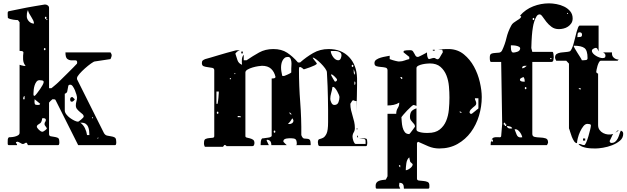

<svg xmlns="http://www.w3.org/2000/svg" viewBox="-20 -860 3743 1147"><path d="M600 -67Q607 -53 619.5 -50Q632 -47 644 -45.5Q656 -44 665 -39Q674 -34 674 -17Q674 -16 674.5 -12.5Q675 -9 674.5 -4.5Q674 0 672.5 3.5Q671 7 667 7H447L313 -260Q311 -265 308 -266Q305 -267 300 -267H293Q289 -264 281 -256Q273 -248 273 -247V-60Q273 -48 282.5 -46Q292 -44 303.5 -42.5Q315 -41 324.5 -37Q334 -33 334 -17Q334 -16 334.5 -12.5Q335 -9 334.5 -4.5Q334 0 332.5 3.5Q331 7 327 7H147L140 -7H133Q132 -6 126.5 -3Q121 0 120 0H113Q112 0 108 -2.5Q104 -5 100 -7Q96 -9 92 -11Q88 -13 87 -13Q85 -14 80.5 -12.5Q76 -11 75 -11Q75 -5 78.5 -2.5Q82 0 82 7H33Q26 7 26 -2Q26 -11 26 -13Q26 -21 26.5 -27.5Q27 -34 33 -40Q34 -40 44.5 -40.5Q55 -41 66.5 -43.5Q78 -46 87.5 -51.5Q97 -57 97 -67V-473Q99 -472 108 -469.5Q117 -467 120 -467Q121 -466 122 -466H127Q131 -466 133 -467Q119 -482 118 -505.5Q117 -529 120 -547Q118 -554 109.5 -555Q101 -556 97 -556V-727L87 -740Q84 -740 76 -740.5Q68 -741 59 -742.5Q50 -744 41 -746.5Q32 -749 27 -753L26 -770Q26 -773 26 -782.5Q26 -792 33 -793Q63 -799 89.5 -804.5Q116 -810 141.5 -815Q167 -820 192.5 -824Q218 -828 247 -833H250Q258 -833 265.5 -827.5Q273 -822 273 -813V-333H287Q287 -333 292 -337Q297 -341 303.5 -346.5Q310 -352 316.5 -357.5Q323 -363 327 -367Q333 -373 349.5 -389Q366 -405 384 -423Q402 -441 418 -457Q434 -473 440 -480Q441 -482 441 -487Q441 -500 430 -499.5Q419 -499 406 -499.5Q393 -500 382 -508Q371 -516 371 -547H640Q641 -547 643.5 -541.5Q646 -536 647 -533V-527Q646 -524 645.5 -520.5Q645 -517 643 -514Q641 -510 640 -507L547 -493Q541 -493 523.5 -480.5Q506 -468 487.5 -451.5Q469 -435 454.5 -418.5Q440 -402 440 -393V-387ZM183 -719Q183 -729 178 -739Q173 -749 167 -758.5Q161 -768 155 -778.5Q149 -789 147 -800Q142 -788 141 -781Q140 -774 140 -763Q140 -746 153 -732.5Q166 -719 183 -719ZM253 -747Q258 -747 258 -753.5Q258 -760 253 -760Q248 -760 248 -753.5Q248 -747 253 -747ZM260 -740Q263 -741 263 -743.5Q263 -746 260 -747Q257 -747 257 -743Q257 -739 260 -740ZM247 -560Q252 -560 252 -566.5Q252 -573 247 -573Q242 -573 242 -566.5Q242 -560 247 -560ZM241 -370Q241 -378 231 -379.5Q221 -381 216 -381Q205 -381 198 -372Q191 -363 187 -350.5Q183 -338 181.5 -325Q180 -312 180 -303Q180 -299 180 -293.5Q180 -288 187 -287Q192 -291 201 -302.5Q210 -314 219 -327Q228 -340 234.5 -352Q241 -364 241 -370ZM367 -200Q367 -189 376 -177Q385 -165 398 -155.5Q411 -146 424.5 -139.5Q438 -133 447 -133Q448 -133 453.5 -137Q459 -141 465 -146Q471 -151 475.5 -156Q480 -161 480 -163Q480 -172 472.5 -178.5Q465 -185 456.5 -192Q448 -199 440.5 -208Q433 -217 433 -230Q433 -243 436.5 -254Q440 -265 440 -277Q440 -283 436.5 -295.5Q433 -308 427.5 -321Q422 -334 415 -344Q408 -354 400 -354Q390 -354 388 -347Q386 -340 385 -331Q384 -322 381.5 -313Q379 -304 367 -300ZM127 -287Q121 -285 119.5 -278Q118 -271 118 -267H127ZM413 -280Q415 -279 420 -273.5Q425 -268 427 -267Q426 -264 421 -259Q416 -254 413 -253Q404 -251 401.5 -256Q399 -261 399 -266Q399 -271 401.5 -275.5Q404 -280 410 -280ZM187 -267 186 -253Q186 -242 189 -237.5Q192 -233 203 -233Q208 -233 213 -233.5Q218 -234 220 -240ZM533 -153Q536 -154 536 -156.5Q536 -159 533 -160Q530 -161 530 -157Q530 -153 533 -153ZM260 -93Q260 -95 253.5 -103.5Q247 -112 247 -113Q247 -114 246.5 -116Q246 -118 246 -120Q246 -127 250 -132Q254 -137 254 -143Q254 -150 249 -152Q244 -154 239 -154Q230 -154 231 -149.5Q232 -145 227 -133Q223 -124 211.5 -118Q200 -112 200 -103Q200 -100 203.5 -95Q207 -90 212 -85Q217 -80 222.5 -76.5Q228 -73 233 -73Q236 -73 240.5 -75.5Q245 -78 249.5 -81.5Q254 -85 257 -88Q260 -91 260 -93ZM514 -53Q514 -65 512.5 -78Q511 -91 506.5 -102Q502 -113 492.5 -120Q483 -127 467 -127H460Q478 -114 487.5 -94Q497 -74 500 -53ZM567 -40 560 -33H567Z M2164 0Q2164 -11 2164 -17.5Q2164 -24 2161 -27Q2158 -30 2150 -31Q2142 -32 2126 -33L2146 -34Q2164 -34 2169 -31Q2174 -28 2174 -10Q2174 -10 2174 -6Q2174 -2 2173.5 2Q2173 6 2171.5 9.5Q2170 13 2166 13H1893Q1883 13 1881 4.5Q1879 -4 1879 -10Q1879 -27 1888.5 -29Q1898 -31 1909.5 -36.5Q1921 -42 1930.5 -61Q1940 -80 1940 -131Q1940 -170 1940 -204.5Q1940 -239 1939 -273.5Q1938 -308 1937 -345Q1936 -382 1933 -427Q1933 -437 1922 -452Q1911 -467 1897 -481Q1883 -495 1869 -505.5Q1855 -516 1848 -516Q1848 -514 1851.5 -509Q1855 -504 1859.5 -498.5Q1864 -493 1868 -488Q1872 -483 1873 -480Q1871 -475 1858.5 -469Q1846 -463 1832 -458Q1818 -453 1807 -449.5Q1796 -446 1796 -446Q1793 -446 1793 -447Q1792 -447 1789.5 -450Q1787 -453 1786 -453Q1784 -455 1779 -457.5Q1774 -460 1773 -460Q1767 -460 1766.5 -453Q1766 -446 1766 -444Q1766 -347 1773.5 -249.5Q1781 -152 1780 -53Q1787 -34 1796.5 -32.5Q1806 -31 1815 -31Q1824 -31 1830 -25.5Q1836 -20 1836 7H1746Q1753 7 1753 0Q1753 -22 1745.5 -28Q1738 -34 1720 -34Q1715 -34 1707.5 -34Q1700 -34 1692 -32.5Q1684 -31 1678.5 -27.5Q1673 -24 1673 -17V-13Q1675 -11 1682.5 -3Q1690 5 1693 7H1601Q1601 -25 1574 -25L1573 -20Q1574 -17 1579.5 -6.5Q1585 4 1586 7H1537Q1537 -1 1538 -13.5Q1539 -26 1546 -33Q1549 -33 1555.5 -34Q1562 -35 1569.5 -36Q1577 -37 1583.5 -38Q1590 -39 1593 -40Q1595 -41 1599 -43.5Q1603 -46 1603 -47V-391Q1607 -391 1615.5 -392Q1624 -393 1626 -400Q1619 -431 1599.5 -449Q1580 -467 1545 -467Q1539 -467 1522.5 -464.5Q1506 -462 1489 -457Q1472 -452 1459 -444.5Q1446 -437 1446 -427V-47Q1446 -40 1454.5 -38Q1463 -36 1473 -33.5Q1483 -31 1491.5 -25.5Q1500 -20 1500 -6Q1500 0 1497.5 6.5Q1495 13 1486 13H1333Q1332 9 1326 7Q1326 6 1323 6Q1320 6 1320 7Q1319 8 1316 11.5Q1313 15 1313 17H1206Q1203 17 1201.5 12.5Q1200 8 1199 3Q1198 -3 1199 -10Q1199 -26 1208.5 -30Q1218 -34 1229.5 -35Q1241 -36 1250.5 -37Q1260 -38 1260 -47V-440Q1260 -452 1248.5 -454.5Q1237 -457 1223 -458.5Q1209 -460 1197.5 -464Q1186 -468 1186 -483Q1186 -494 1191 -498.5Q1196 -503 1206 -507Q1215 -509 1238 -516Q1261 -523 1286.5 -530.5Q1312 -538 1334.5 -544.5Q1357 -551 1366 -553Q1382 -557 1386.5 -558.5Q1391 -560 1403 -560H1413Q1405 -558 1398 -552.5Q1391 -547 1386 -540Q1392 -521 1398.5 -501Q1405 -481 1426 -473Q1424 -486 1425 -504Q1426 -522 1436 -533V-500H1453Q1491 -526 1528 -546.5Q1565 -567 1613 -567Q1662 -567 1695.5 -545Q1729 -523 1760 -487H1773Q1809 -519 1850.5 -543Q1892 -567 1943 -567Q2020 -567 2065.5 -519Q2111 -471 2113 -393Q2113 -382 2113 -352.5Q2113 -323 2112 -290Q2111 -257 2110.5 -227.5Q2110 -198 2110 -187V-256Q2101 -256 2097 -258.5Q2093 -261 2090 -261Q2087 -261 2083.5 -257Q2080 -253 2073 -240Q2073 -220 2077 -202.5Q2081 -185 2086.5 -167.5Q2092 -150 2096 -132Q2100 -114 2100 -95Q2100 -80 2093 -69Q2086 -58 2086 -43Q2086 -38 2087.5 -31Q2089 -24 2091.5 -17Q2094 -10 2097.5 -5Q2101 0 2106 0ZM2020 -530Q2020 -541 2012.5 -546.5Q2005 -552 1995 -554Q1985 -556 1974 -555.5Q1963 -555 1956 -555Q1956 -547 1960 -537.5Q1964 -528 1970 -519.5Q1976 -511 1984 -505.5Q1992 -500 2000 -500Q2011 -500 2015.5 -510.5Q2020 -521 2020 -530ZM1426 -540Q1421 -540 1421 -546.5Q1421 -553 1426 -553Q1431 -553 1431 -546.5Q1431 -540 1426 -540ZM1720 -450Q1720 -457 1721 -469Q1722 -481 1720.5 -492.5Q1719 -504 1714.5 -512Q1710 -520 1700 -520Q1688 -520 1680.5 -514Q1673 -508 1668 -498.5Q1663 -489 1661 -478Q1659 -467 1659 -457Q1659 -444 1661 -433Q1663 -422 1666 -407Q1669 -406 1673 -406L1680 -407Q1685 -409 1700 -415.5Q1715 -422 1720 -427ZM2086 -460Q2091 -460 2091 -466.5Q2091 -473 2086 -473Q2081 -473 2081 -466.5Q2081 -460 2086 -460ZM2100 -427 2093 -447V-437Q2093 -430 2093.5 -424.5Q2094 -419 2100 -413ZM1386 -420Q1387 -423 1383 -423Q1379 -423 1380 -420Q1380 -417 1383 -417Q1386 -417 1386 -420ZM1993 -387Q1992 -388 1988.5 -392.5Q1985 -397 1980 -402Q1975 -407 1969 -411.5Q1963 -416 1958 -416Q1958 -415 1958.5 -411Q1959 -407 1960 -407Q1962 -403 1969.5 -390Q1977 -377 1980 -373H1986Q1992 -377 1993 -380ZM1360 -393H1353V-387H1360ZM1767 -373Q1767 -362 1763 -352Q1759 -342 1759 -330L1760 -313Q1760 -312 1763 -303.5Q1766 -295 1766 -293Q1766 -283 1761.5 -281Q1757 -279 1750 -279Q1740 -279 1732 -282.5Q1724 -286 1716 -290.5Q1708 -295 1699 -298.5Q1690 -302 1678 -302Q1678 -303 1690 -311.5Q1702 -320 1717 -332Q1732 -344 1746.5 -357Q1761 -370 1766 -380Q1767 -378 1767 -373ZM2100 -353Q2103 -356 2103 -363.5Q2103 -371 2100 -373Q2098 -374 2097.5 -371Q2097 -368 2097 -363.5Q2097 -359 2097.5 -355.5Q2098 -352 2100 -353ZM2008 -280Q2008 -285 2004 -295Q2000 -305 1994 -315.5Q1988 -326 1981.5 -333.5Q1975 -341 1970 -341Q1967 -341 1966 -340Q1964 -323 1958.5 -304.5Q1953 -286 1953 -269Q1953 -260 1959.5 -246.5Q1966 -233 1977 -233Q1996 -233 2002 -249.5Q2008 -266 2008 -280ZM1273 -313V-240H1280Q1281 -250 1283 -260Q1284 -268 1285 -277.5Q1286 -287 1286 -293Q1287 -296 1287 -303.5Q1287 -311 1287 -313ZM1280 -180Q1285 -180 1285 -186.5Q1285 -193 1280 -193Q1275 -193 1275 -186.5Q1275 -180 1280 -180ZM1720 -180Q1717 -184 1713 -187H1706L1720 -173ZM1420 -160Q1418 -165 1414.5 -166Q1411 -167 1406 -167H1400V-160ZM1733 -140Q1733 -142 1730.5 -147Q1728 -152 1726 -153Q1721 -144 1714.5 -135.5Q1708 -127 1700 -120Q1703 -119 1710 -119Q1718 -119 1725.5 -124.5Q1733 -130 1733 -140ZM2113 -87Q2110 -86 2110 -90Q2110 -94 2113 -93Q2116 -93 2116 -90Q2116 -87 2113 -87ZM1620 -67Q1625 -67 1625 -73.5Q1625 -80 1620 -80Q1615 -80 1615 -73.5Q1615 -67 1620 -67ZM2113 -40V-53L2120 -40Z M2598 -563Q2602 -564 2611.5 -565Q2621 -566 2631.5 -566.5Q2642 -567 2651.5 -567Q2661 -567 2665 -567Q2715 -565 2751.5 -535Q2788 -505 2811.5 -462Q2835 -419 2846.5 -369.5Q2858 -320 2858 -280Q2858 -224 2841.5 -169Q2825 -114 2793 -70.5Q2761 -27 2713.5 0Q2666 27 2604 27Q2570 27 2539 14Q2508 1 2478 -13L2471 -7V207Q2471 217 2482.5 218.5Q2494 220 2508 221Q2522 222 2533.5 226.5Q2545 231 2545 247Q2545 249 2545 258Q2545 267 2538 267H2393Q2393 248 2387 240Q2381 232 2366 232Q2366 240 2365 243Q2364 246 2364 248.5Q2364 251 2365.5 254.5Q2367 258 2371 267H2231Q2225 267 2224.5 260Q2224 253 2224 250Q2224 238 2229.5 231Q2235 224 2244 220.5Q2253 217 2263.5 215.5Q2274 214 2285 213L2295 193V-180H2347Q2347 -200 2356 -214Q2365 -228 2365 -243V-247Q2349 -237 2331 -233.5Q2313 -230 2295 -230V-440Q2295 -453 2283 -456Q2271 -459 2256 -460Q2241 -461 2229 -464.5Q2217 -468 2217 -483Q2217 -496 2228 -503.5Q2239 -511 2254 -515.5Q2269 -520 2284 -522.5Q2299 -525 2308 -527V-507Q2308 -507 2313.5 -505Q2319 -503 2327 -500.5Q2335 -498 2343.5 -496Q2352 -494 2358 -493H2368Q2382 -493 2396.5 -498.5Q2411 -504 2425 -507V-520L2391 -547V-553Q2391 -556 2396.5 -557.5Q2402 -559 2409 -559.5Q2416 -560 2422.5 -560Q2429 -560 2432 -560Q2442 -560 2447 -553.5Q2452 -547 2455.5 -539.5Q2459 -532 2463 -526Q2467 -520 2475 -520H2478Q2481 -521 2488.5 -524.5Q2496 -528 2504.5 -532.5Q2513 -537 2520.5 -541Q2528 -545 2531 -547Q2531 -544 2531 -537.5Q2531 -531 2532.5 -524.5Q2534 -518 2536.5 -512.5Q2539 -507 2545 -507Q2546 -507 2554.5 -510Q2563 -513 2565 -513H2567Q2568 -513 2569 -513.5Q2570 -514 2572 -514Q2578 -514 2583 -510Q2588 -506 2595 -506Q2598 -506 2598 -507Q2599 -507 2601.5 -509.5Q2604 -512 2605 -513Q2608 -519 2616 -532Q2624 -545 2625 -547Q2626 -548 2624 -557L2621 -563ZM2578 -560Q2576 -557 2571 -557Q2566 -557 2565 -560Q2563 -563 2571.5 -563Q2580 -563 2578 -560ZM2468 -87Q2468 -78 2478 -74Q2488 -70 2500.5 -68Q2513 -66 2524 -66Q2535 -66 2538 -66Q2581 -66 2606.5 -86Q2632 -106 2645 -137Q2658 -168 2661.5 -205Q2665 -242 2665 -277Q2665 -308 2662 -343.5Q2659 -379 2647 -409.5Q2635 -440 2611.5 -460.5Q2588 -481 2548 -481Q2544 -481 2531 -480Q2518 -479 2504 -476Q2490 -473 2479 -467.5Q2468 -462 2468 -453V-227Q2466 -228 2460 -230.5Q2454 -233 2451 -233Q2447 -233 2435.5 -222.5Q2424 -212 2411.5 -199Q2399 -186 2389 -174Q2379 -162 2378 -160Q2379 -150 2380 -133Q2381 -116 2385 -99.5Q2389 -83 2398 -71Q2407 -59 2425 -59Q2426 -59 2431.5 -66Q2437 -73 2443 -81L2459 -103Q2459 -112 2454.5 -118Q2450 -124 2444 -130Q2438 -136 2433.5 -143Q2429 -150 2429 -161Q2429 -180 2436 -192Q2443 -204 2468 -213ZM2385 -393Q2381 -399 2378 -400H2371L2378 -387ZM2838 -273H2817Q2817 -265 2821 -258Q2825 -251 2825 -242Q2825 -234 2818.5 -228.5Q2812 -223 2804.5 -217Q2797 -211 2791 -204Q2785 -197 2785 -187Q2785 -186 2787.5 -183.5Q2790 -181 2791 -180H2798Q2799 -181 2803 -184Q2807 -187 2812.5 -191.5Q2818 -196 2823 -200Q2828 -204 2831 -207Q2833 -207 2836 -210Q2837 -211 2838 -213ZM2738 -187Q2737 -191 2731 -193Q2731 -194 2728 -194Q2726 -194 2725 -193Q2726 -188 2731 -187Q2732 -186 2735 -186Q2737 -186 2738 -187ZM2431 107Q2430 104 2427.5 93.5Q2425 83 2425 80Q2411 91 2407.5 115.5Q2404 140 2404 157Q2409 157 2416.5 153.5Q2424 150 2431 144.5Q2438 139 2442 132.5Q2446 126 2445 120ZM2371 127H2363Q2363 135 2371 140Z M3087 -767Q3119 -804 3165 -822Q3211 -840 3260 -840Q3280 -840 3304.5 -835.5Q3329 -831 3350.5 -820.5Q3372 -810 3386.5 -792.5Q3401 -775 3401 -750Q3401 -733 3393 -721Q3385 -709 3373 -701Q3361 -693 3346.5 -689.5Q3332 -686 3319 -686Q3293 -686 3275 -699.5Q3257 -713 3244 -729.5Q3231 -746 3221.5 -760Q3212 -774 3204 -774Q3192 -774 3184.5 -761Q3177 -748 3171.5 -731Q3166 -714 3163.5 -697Q3161 -680 3160 -673Q3159 -663 3157.5 -646.5Q3156 -630 3155.5 -613.5Q3155 -597 3154.5 -585Q3154 -573 3154 -573L3160 -550H3280Q3283 -550 3284.5 -545.5Q3286 -541 3286.5 -535.5Q3287 -530 3287.5 -525Q3288 -520 3288 -519Q3288 -513 3286 -501.5Q3284 -490 3274 -490H3160V-60Q3160 -45 3174.5 -42Q3189 -39 3207 -38.5Q3225 -38 3239.5 -33.5Q3254 -29 3254 -10V-7Q3253 -4 3250.5 1.5Q3248 7 3247 7H2911Q2911 -12 2915 -21Q2915 -24 2917 -26Q2923 -37 2932 -39Q2941 -41 2950 -40.5Q2959 -40 2966 -40Q2973 -40 2974 -47L2980 -120L2974 -490H2914Q2910 -490 2908.5 -494Q2907 -498 2906.5 -503Q2906 -508 2906 -512.5Q2906 -517 2906 -517Q2906 -535 2915 -539Q2924 -543 2936.5 -543.5Q2949 -544 2961.5 -545.5Q2974 -547 2980 -560Q2997 -596 3005.5 -633Q3014 -670 3034 -707Q3039 -717 3047.5 -723.5Q3056 -730 3065 -735.5Q3074 -741 3082 -746.5Q3090 -752 3094 -760ZM3374 -780Q3374 -783 3370 -783Q3366 -783 3367 -780Q3368 -777 3370.5 -777Q3373 -777 3374 -780ZM3167 -740Q3172 -740 3172 -746.5Q3172 -753 3167 -753Q3162 -753 3162 -746.5Q3162 -740 3167 -740ZM3087 -567Q3089 -576 3081 -580.5Q3073 -585 3062.5 -587Q3052 -589 3042.5 -589Q3033 -589 3032 -589Q3032 -585 3032 -578Q3032 -571 3033 -564Q3034 -557 3037 -551.5Q3040 -546 3046 -546Q3055 -546 3069.5 -550.5Q3084 -555 3087 -567ZM3274 -513H3267V-507H3274ZM3117 -467Q3109 -467 3104 -464Q3099 -461 3099 -452Q3107 -452 3114.5 -457Q3122 -462 3127 -467ZM3115 -372Q3115 -379 3113.5 -386.5Q3112 -394 3107 -400Q3102 -398 3094 -394Q3086 -390 3086 -383Q3086 -379 3090 -376.5Q3094 -374 3099 -373Q3104 -372 3108.5 -372Q3113 -372 3115 -372ZM3120 -327Q3125 -327 3125 -333.5Q3125 -340 3120 -340Q3115 -340 3115 -333.5Q3115 -327 3120 -327ZM2995 -113Q2995 -107 3000 -107Q3005 -107 3005 -113.5Q3005 -120 3000 -120H2999Q2999 -127 2994 -127Q2989 -127 2989 -120Q2989 -113 2994 -113ZM2999 -120Q2995 -120 2995 -113Q2999 -114 2999 -120ZM3007 -107Q3011 -97 3016.5 -94.5Q3022 -92 3030 -92Q3037 -92 3040 -93Q3037 -101 3027.5 -104Q3018 -107 3010 -107ZM3100 -40Q3099 -46 3095.5 -54Q3092 -62 3086.5 -69.5Q3081 -77 3074 -82.5Q3067 -88 3060 -88Q3056 -88 3054 -87Q3060 -72 3066.5 -55.5Q3073 -39 3090 -39Q3097 -39 3100 -40ZM2920 -13Q2925 -13 2925 -20Q2925 -27 2920 -27Q2918 -27 2917 -26Q2915 -22 2915 -21Q2915 -13 2920 -13Z M3553 -113Q3553 -96 3561.5 -84Q3570 -72 3583.5 -65Q3597 -58 3613 -56.5Q3629 -55 3643 -60Q3641 -58 3638.5 -52.5Q3636 -47 3633 -40.5Q3630 -34 3627 -28Q3624 -22 3623 -20Q3622 -19 3622 -17Q3622 -14 3623 -13Q3624 -8 3629 -7Q3630 -6 3632 -6Q3647 -6 3656 -14Q3665 -22 3670.5 -33Q3676 -44 3680 -57Q3684 -70 3689 -80Q3698 -76 3700.5 -71.5Q3703 -67 3703 -60Q3703 -36 3683.5 -19.5Q3664 -3 3637 7.5Q3610 18 3582.5 22.5Q3555 27 3539 27Q3529 27 3514.5 26.5Q3500 26 3485 23.5Q3470 21 3456.5 15.5Q3443 10 3436 0H3439Q3447 0 3454.5 3.5Q3462 7 3470 7Q3475 7 3482 -9Q3489 -25 3495 -45.5Q3501 -66 3505.5 -85Q3510 -104 3510 -110Q3510 -117 3502 -118.5Q3494 -120 3489 -120Q3476 -120 3465 -106Q3454 -92 3445.5 -73.5Q3437 -55 3432 -35.5Q3427 -16 3427 -5Q3417 -5 3409.5 -16.5Q3402 -28 3396 -43Q3390 -58 3386 -72.5Q3382 -87 3379 -93V-480L3363 -497H3303Q3302 -497 3299.5 -503.5Q3297 -510 3296 -513V-517Q3296 -532 3306 -538Q3316 -544 3330 -546Q3344 -548 3359 -549Q3374 -550 3383 -553Q3389 -555 3395 -567.5Q3401 -580 3406 -597Q3411 -614 3415.5 -633.5Q3420 -653 3424.5 -669Q3429 -685 3433.5 -696Q3438 -707 3443 -707H3556V-553Q3554 -558 3550 -566Q3546 -574 3539 -574Q3534 -574 3525 -569Q3516 -564 3516 -557Q3516 -548 3523.5 -540Q3531 -532 3541 -526Q3551 -520 3561.5 -516.5Q3572 -513 3579 -513Q3587 -513 3592 -515.5Q3597 -518 3597 -527Q3597 -534 3594 -538Q3591 -542 3583 -547H3636Q3634 -527 3646 -516Q3658 -505 3675 -504Q3673 -502 3671.5 -499.5Q3670 -497 3669 -497H3569Q3563 -497 3558 -487.5Q3553 -478 3549.5 -466.5Q3546 -455 3544 -444Q3542 -433 3542 -430Q3542 -427 3543 -427Q3544 -426 3547.5 -423Q3551 -420 3553 -420ZM3442 -667Q3432 -667 3430.5 -656Q3429 -645 3429 -638Q3439 -638 3448 -639.5Q3457 -641 3457 -653Q3457 -667 3442 -667ZM3466 -500Q3473 -500 3481.5 -501.5Q3490 -503 3490 -513Q3490 -559 3471.5 -573Q3453 -587 3407 -587Q3407 -582 3414 -570Q3421 -558 3429.5 -544.5Q3438 -531 3446 -518.5Q3454 -506 3456 -500ZM3675 -504Q3675 -505 3675.5 -505.5Q3676 -506 3676 -507V-506Q3676 -505 3677 -504ZM3449 -333H3436Q3441 -325 3449 -325ZM3669 -80Q3670 -81 3673 -81Q3675 -81 3676 -80L3656 -67ZM3476 -20H3463V-33H3476Z"/></svg>

Font: Genkaimincho
Style: Regular
Weight: 800
Designer: Dr. Ken Lunde (project architect, glyph set definition & overall production); Masataka HATTORI \u670D \u90E8 \u6B63 \u8C
Foundry: Adobe Systems Incorporated
Version: Version 1.00